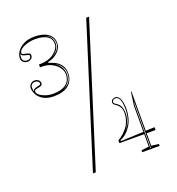

<svg xmlns="http://www.w3.org/2000/svg" viewBox="-133 -831 879 954"><g transform="rotate(-20 306.0 -354.0)"><path d="M146 -411Q113 -411 91.5 -423Q70 -435 60 -453.5Q50 -472 50 -489Q50 -500 59 -509Q68 -518 81 -518Q92 -518 100.5 -511.5Q109 -505 109 -494Q109 -486 102.5 -482.5Q96 -479 87 -477.5Q78 -476 71.5 -473.5Q65 -471 65 -465Q65 -455 77 -445.5Q89 -436 107.5 -430Q126 -424 146 -424Q190 -424 214 -442Q238 -460 238 -494Q238 -513 225.5 -530Q213 -547 191 -558.5Q169 -570 139 -570H129V-585Q182 -585 210 -608Q238 -631 238 -655Q238 -682 216 -696Q194 -710 155 -710Q132 -710 111.5 -704Q91 -698 78.5 -688.5Q66 -679 66 -668Q66 -663 72.5 -661Q79 -659 87.5 -657.5Q96 -656 102.5 -652.5Q109 -649 109 -641Q109 -630 100.5 -623.5Q92 -617 81 -617Q68 -617 59 -625.5Q50 -634 50 -646Q50 -663 61.5 -680.5Q73 -698 96 -710.5Q119 -723 155 -723Q199 -723 225 -705Q251 -687 251 -655Q251 -635 239 -619Q227 -603 210 -593.5Q193 -584 176 -581V-576Q193 -572 210 -563Q227 -554 239 -537.5Q251 -521 251 -494Q251 -475 244 -459.5Q237 -444 223.5 -433Q210 -422 190.5 -416.5Q171 -411 146 -411ZM57 -646Q57 -636 64 -630Q71 -624 81 -624Q102 -624 102 -641Q102 -644 98 -646.5Q94 -649 86 -650Q72 -653 66.5 -656.5Q61 -660 61 -666Q61 -667 61 -667.5Q61 -668 61 -669Q59 -664 58 -658Q57 -652 57 -646ZM199 -595Q214 -602 224.5 -611Q235 -620 241 -631.5Q247 -643 247 -655Q247 -675 235 -689Q223 -703 200 -710Q220 -703 231.5 -689Q243 -675 243 -655Q243 -639 231.5 -622.5Q220 -606 199 -595ZM192 -424Q210 -430 222.5 -439.5Q235 -449 241 -462.5Q247 -476 247 -494Q247 -511 241 -523.5Q235 -536 225.5 -545Q216 -554 203 -560Q223 -548 233 -531Q243 -514 243 -494Q243 -467 229 -449.5Q215 -432 192 -424ZM57 -489Q57 -475 61 -466Q61 -467 61 -467.5Q61 -468 61 -469Q61 -475 66.5 -478.5Q72 -482 86 -485Q95 -487 98.5 -488.5Q102 -490 102 -494Q102 -502 95.5 -506.5Q89 -511 81 -511Q70 -511 63.5 -505Q57 -499 57 -489ZM371 -81V-96Q386 -104 401.5 -118Q417 -132 428 -149Q436 -162 441 -179Q446 -196 446 -212Q446 -232 440 -243Q434 -254 426 -260Q418 -266 412 -270.5Q406 -275 406 -283Q406 -292 412.5 -297Q419 -302 429 -302Q445 -302 453.5 -282.5Q462 -263 462 -228Q462 -207 456 -183.5Q450 -160 438 -142Q428 -126 414 -113.5Q400 -101 381 -93V-88L502 -93V-230L512 -302H515V-94L562 -96V-81H515V-15L554 -10V0H462V-10L502 -15V-81ZM419 -127Q439 -147 448 -173.5Q457 -200 457 -228Q457 -262 450 -279.5Q443 -297 429 -297Q419 -297 415 -292.5Q411 -288 411 -283Q411 -277 420.5 -271Q430 -265 435 -260Q443 -252 447 -240Q451 -228 451 -212Q451 -188 442 -165.5Q433 -143 419 -127ZM507 -5H510V-255L507 -230ZM196 15 429 -723H444L211 15Z"/></g></svg>

Font: Kalnia Glaze Thin Thin
Style: Regular
Weight: 250
Version: Version 1.110